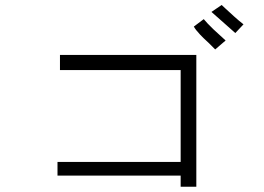

<svg xmlns="http://www.w3.org/2000/svg" viewBox="-20 -835 1040 755"><path d="M851.6 -815.4 811.5 -788.1 861.3 -744.1 905.3 -705.1 937.5 -739.3Q920.9 -752 900.4 -770.5Q888.7 -781.2 866.2 -801.8ZM781.2 -759.8 742.2 -730.5Q749 -717.8 766.6 -699.2Q777.3 -687.5 800.8 -666L826.2 -640.6L867.2 -675.8Q838.9 -701.2 819.3 -719.7Q793 -745.1 781.2 -759.8ZM215.8 -619.1V-559.6H690.4V-198.2H206.1V-144.5H690.4V-100.6H752V-619.1Z"/></svg>

Font: Dotum
Style: Regular
Weight: 400
Version: Version 2.21